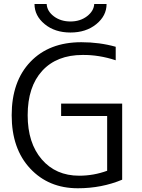

<svg xmlns="http://www.w3.org/2000/svg" viewBox="-20 -957 727 986"><path d="M397.5 -740.2Q491.2 -740.2 574.2 -716.8V-647.5Q487.3 -675.8 404.3 -674.8Q271.5 -674.8 196.8 -593.3Q122.1 -511.7 122.1 -365.2Q122.1 -222.7 194.3 -138.7Q266.6 -54.7 386.7 -54.7Q460.9 -54.7 530.3 -80.1V-361.3H293.9V-424.8H607.4V-34.2Q502 9.8 379.9 9.8Q229.5 9.8 134.8 -91.8Q40 -193.4 40 -365.2Q40 -539.1 136.2 -639.6Q232.4 -740.2 397.5 -740.2ZM463.9 -936.5H527.3Q527.3 -876 474.6 -833Q421.9 -790 341.8 -790Q261.7 -790 209.5 -833Q157.2 -876 157.2 -936.5H219.7Q221.7 -899.4 256.8 -873Q292 -846.7 341.8 -846.7Q391.6 -846.7 426.8 -873.5Q461.9 -900.4 463.9 -936.5Z"/></svg>

Font: Mgen+ 1c regular
Style: Regular
Weight: 400
Designer: [Source Han Sans]
Ryoko NISHIZUKA  (kana & ideographs); Paul D. Hunt (Latin, Greek & Cyrillic); Wenlong ZHANG  (bopomofo
Version: Version 1.059.20150602